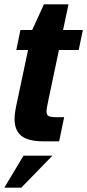

<svg xmlns="http://www.w3.org/2000/svg" viewBox="-27 -650 401 883"><path d="M40 -103Q40 -128 48 -165L102 -420H48L67 -512H121L175 -630H288L263 -512H354L335 -420H244L195 -187Q187 -152 187 -138Q187 -121 197 -116Q207 -111 233 -111H268L245 0H174Q103 0 71.5 -25Q40 -50 40 -103ZM81 66H214L71 213H-7Z"/></svg>

Font: Decalotype
Style: Bold Italic
Weight: 700
Italic angle: -12°
Designer: Alfredo Marco Pradil
Foundry: Alfredo Marco Pradil
Version: Version 1.0